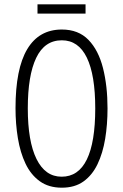

<svg xmlns="http://www.w3.org/2000/svg" viewBox="-20 -861 571 891"><path d="M479 -358Q479 -283 468 -216.5Q457 -150 432.5 -99Q408 -48 367.5 -19Q327 10 267 10Q206 10 164.5 -20Q123 -50 98.5 -101.5Q74 -153 63 -219.5Q52 -286 52 -359Q52 -542 106.5 -633Q161 -724 267 -724Q344 -724 390.5 -676Q437 -628 458 -545Q479 -462 479 -358ZM109 -358Q109 -205 149.5 -123Q190 -41 266 -41Q344 -41 383 -121Q422 -201 422 -358Q422 -513 383 -593.5Q344 -674 267 -674Q187 -674 148 -592.5Q109 -511 109 -358ZM377 -841V-798H154V-841Z"/></svg>

Font: Noto Sans Sinhala UI ExtraCondensed Light
Style: Regular
Weight: 300
Width: 2
Designer: Jelle Bosma - Monotype Design Team
Foundry: Monotype Imaging Inc.
Version: Version 2.006; ttfautohint (v1.8.4.7-5d5b)